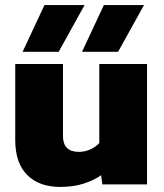

<svg xmlns="http://www.w3.org/2000/svg" viewBox="-20 -726 644 756"><path d="M69 -522 155 -706H313L211 -522ZM303 -522 389 -706H547L445 -522ZM217 10Q134 10 87 -37Q40 -84 40 -175V-474H228V-190Q228 -128 291 -128Q314 -128 336 -138Q358 -148 371 -163V-474H559V0H383L378 -36Q350 -16 309.5 -3Q269 10 217 10Z"/></svg>

Font: Kanit
Style: Bold
Weight: 700
Designer: Katatrad Team
Foundry: CadsonDemak
Version: Version 2.000; ttfautohint (v1.8.3)